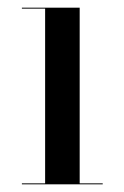

<svg xmlns="http://www.w3.org/2000/svg" viewBox="-20 -480 324 500"><path d="M187.5 -460V-2.5H247.5V0H37V-2.5H97.5V-457.5H37V-460Z"/></svg>

Font: Bodoni Moda 72pt
Style: Regular
Weight: 400
Designer: Owen Earl
Foundry: indestructible type
Version: Version 2.005